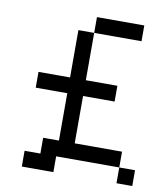

<svg xmlns="http://www.w3.org/2000/svg" viewBox="-74 -687 647 749"><g transform="rotate(10 250.0 -312.5)"><path d="M437.5 -562.5H250V-625H437.5ZM62.5 -62.5H125V-125H187.5V-312.5H62.5V-375H187.5V-562.5H250V-375H375V-312.5H250V-125H437.5V-62.5H187.5V0H62.5ZM437.5 -62.5H500V0H437.5Z"/></g></svg>

Font: ChillBitmapSE 16px
Style: Regular
Weight: 400
Designer: Designed by Warren2060
Foundry: ChillType
Version: Version 1.000